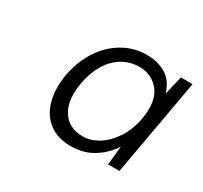

<svg xmlns="http://www.w3.org/2000/svg" viewBox="-88 -829 631 598"><g transform="rotate(30 227.5 -529.5)"><path d="M222 -347Q175 -347 144 -370.5Q113 -394 101.5 -436Q90 -478 99 -531Q109 -584 135 -624.5Q161 -665 200.5 -688.5Q240 -712 287 -712Q327 -712 356.5 -694Q386 -676 397 -636L413 -704H455L393 -356H352L359 -424Q340 -393 305 -370Q270 -347 222 -347ZM239 -392Q268 -392 295.5 -409Q323 -426 344 -458Q365 -490 373 -534Q384 -601 357 -634.5Q330 -668 286 -668Q253 -668 225.5 -652Q198 -636 179.5 -606Q161 -576 153 -534Q141 -468 165 -430Q189 -392 239 -392Z"/></g></svg>

Font: DM Sans 9pt Light
Style: Italic
Weight: 300
Italic angle: -10°
Version: Version 4.004;gftools[0.9.30]